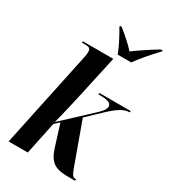

<svg xmlns="http://www.w3.org/2000/svg" viewBox="-229 -1064 1039 1178"><g transform="rotate(30 291.0 -475.5)"><path d="M339 -796H435C470 -844 514 -896 565 -949L566 -956H553C487 -916 430 -877 392 -849C365 -880 329 -913 275 -956H264L263 -949C284 -914 323 -843 339 -796ZM452 5H499L502 -5C478 -5 471 -15 455 -57L347 -355L446 -449C504 -503 541 -526 580 -526L582 -536H360L358 -526C418 -526 451 -520 451 -492C451 -469 427 -444 391 -412L212 -245C232 -319 253 -415 268 -481L329 -760H114L112 -750H133C163 -750 175 -745 175 -718C175 -707 173 -691 169 -676L26 0H162L210 -230L243 -260L292 -104C321 -17 359 5 452 5Z"/></g></svg>

Font: Noto Serif Display Condensed
Style: Bold Italic
Weight: 700
Width: 3
Italic angle: -12°
Designer: Monotype Design Team
Foundry: Monotype Imaging Inc.
Version: Version 2.009